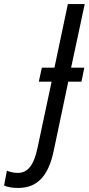

<svg xmlns="http://www.w3.org/2000/svg" viewBox="-170 -734 437 945"><path d="M-80 191C9 191 67 138 94 10L166 -332H231L245 -401H180L247 -714H164L98 -401H36L21 -332H84L14 -3C-3 75 -31 117 -82 117C-101 117 -120 113 -136 106L-150 179C-133 187 -110 191 -80 191Z"/></svg>

Font: Noto Sans Condensed
Style: Italic
Weight: 400
Width: 3
Italic angle: -12°
Designer: Monotype Design Team
Foundry: Monotype Imaging Inc.
Version: Version 2.013